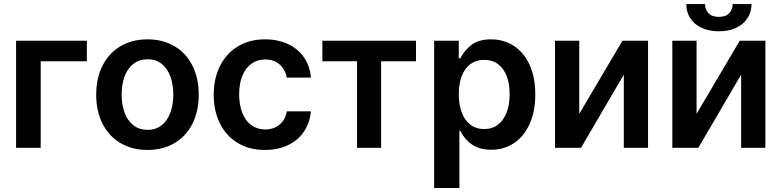

<svg xmlns="http://www.w3.org/2000/svg" viewBox="-20 -732 3872 951"><path d="M410.2 -428.7H181.6V0H59.6V-530.3H410.2Z M456.5 -262.7Q456.5 -344.7 487.8 -406.7Q519 -468.8 576.7 -502.9Q634.3 -537.1 710.4 -537.1Q787.1 -537.1 844.7 -502.9Q902.3 -468.8 933.3 -406.7Q964.4 -344.7 964.4 -262.7Q964.4 -181.2 933.1 -119.1Q901.9 -57.1 844.5 -23.2Q787.1 10.7 710.4 10.7Q634.3 10.7 576.7 -23.4Q519 -57.6 487.8 -119.4Q456.5 -181.2 456.5 -262.7ZM838.4 -263.7Q838.4 -313 824 -352.8Q809.6 -392.6 781 -415.5Q752.4 -438.5 711.4 -438.5Q669.4 -438.5 640.4 -415.5Q611.3 -392.6 596.9 -353Q582.5 -313.5 582.5 -263.7Q582.5 -213.9 596.9 -174.3Q611.3 -134.8 640.4 -111.8Q669.4 -88.9 711.4 -88.9Q752.4 -88.9 781 -111.8Q809.6 -134.8 824 -174.3Q838.4 -213.9 838.4 -263.7Z M1038.6 -262.7Q1038.6 -343.3 1069.8 -405.5Q1101.1 -467.8 1158.4 -502.4Q1215.8 -537.1 1292.5 -537.1Q1356.4 -537.1 1406.5 -513.7Q1456.5 -490.2 1486.1 -447.3Q1515.6 -404.3 1520 -347.7H1400.9Q1393.1 -387.7 1365.2 -412.6Q1337.4 -437.5 1293.5 -437.5Q1254.9 -437.5 1225.8 -416.7Q1196.8 -396 1180.7 -357.2Q1164.6 -318.4 1164.6 -265.6Q1164.6 -211.4 1180.4 -172.1Q1196.3 -132.8 1225.3 -111.8Q1254.4 -90.8 1293.5 -90.8Q1335.4 -90.8 1364.3 -114.3Q1393.1 -137.7 1400.9 -180.7H1520Q1515.1 -124.5 1486.1 -81.1Q1457 -37.6 1407.2 -13.4Q1357.4 10.7 1292.5 10.7Q1214.8 10.7 1157.5 -23.9Q1100.1 -58.6 1069.3 -120.6Q1038.6 -182.6 1038.6 -262.7Z M1576.7 -530.3H2040.5V-428.7H1867.7V0H1748.5V-428.7H1576.7Z M2130.4 -530.3H2252.4V-443.4H2260.3Q2280.3 -482.4 2315.4 -509.8Q2350.6 -537.1 2412.6 -537.1Q2474.6 -537.1 2524.2 -505.4Q2573.7 -473.6 2602.5 -412.1Q2631.3 -350.6 2631.3 -264.6Q2631.3 -179.2 2603 -117.2Q2574.7 -55.2 2525.1 -22.7Q2475.6 9.8 2412.6 9.8Q2307.1 9.8 2260.3 -84H2255.4V199.2H2130.4ZM2378.4 -92.8Q2418.5 -92.8 2446.8 -114.7Q2475.1 -136.7 2489.7 -175.8Q2504.4 -214.8 2504.4 -265.6Q2504.4 -315.4 2490 -354Q2475.6 -392.6 2447.3 -414.1Q2418.9 -435.5 2378.4 -435.5Q2338.4 -435.5 2310.1 -414.6Q2281.7 -393.6 2267.1 -355.2Q2252.4 -316.9 2252.4 -265.6Q2252.4 -213.9 2267.1 -174.8Q2281.7 -135.7 2310.1 -114.3Q2338.4 -92.8 2378.4 -92.8Z M3063 -530.3H3189.9V0H3069.8V-362.3L2857.9 0H2729V-530.3H2849.1V-168Z M3644 -530.3H3771V0H3650.9V-362.3L3439 0H3310.1V-530.3H3430.2V-168ZM3540.5 -577.1Q3491.7 -577.1 3455.3 -594Q3418.9 -610.8 3399.2 -641.4Q3379.4 -671.9 3379.4 -711.9H3472.2Q3472.2 -685.1 3489 -666.7Q3505.9 -648.4 3540.5 -648.4Q3574.7 -648.4 3591.8 -666.5Q3608.9 -684.6 3608.9 -711.9H3702.6Q3702.1 -671.9 3682.1 -641.4Q3662.1 -610.8 3625.7 -594Q3589.4 -577.1 3540.5 -577.1Z"/></svg>

Font: Pretendard JP SemiBold
Style: Regular
Weight: 600
Designer: Base glyphs from Inter by Rasmus Andersson; Hangeul glyphs from Noto Sans CJK(Source Han Sans) by Jang Soo-young and Kan
Foundry: Kil Hyung-jin
Version: Version 1.309